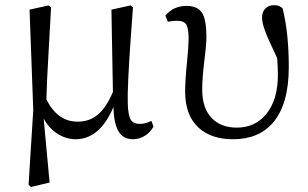

<svg xmlns="http://www.w3.org/2000/svg" viewBox="-20 -536 1217 758"><path d="M102.5 202.1 92.8 193.4 111.3 -101.6 96.7 -498 171.9 -514.6 181.6 -506.8Q178.7 -446.3 172.9 -350.6Q164.1 -200.2 163.1 -143.6Q207 -55.7 286.1 -55.7Q332 -55.7 363.3 -81.1Q397.5 -107.4 425.8 -172.9L419.9 -498L496.1 -514.6L504.9 -506.8Q502 -460.9 496.1 -384.8Q482.4 -190.4 484.4 -129.9Q485.4 -81.1 496.1 -63.5Q505.9 -46.9 533.2 -46.9Q552.7 -46.9 578.1 -58.6L585.9 -36.1Q574.2 -14.6 553.7 -1Q531.2 13.7 504.9 13.7Q465.8 13.7 447.3 -18.6Q429.7 -48.8 427.7 -113.3Q374 13.7 278.3 13.7Q242.2 13.7 209 -6.8Q172.9 -29.3 152.3 -68.4L175.8 184.6Z M900.4 13.7Q813.5 13.7 763.7 -32.2Q710.9 -81.1 710.9 -174.8Q710.9 -219.7 718.8 -295.9Q724.6 -354.5 724.6 -381.8Q724.6 -423.8 715.8 -438.5Q707 -454.1 677.7 -454.1Q664.1 -454.1 642.6 -450.2L632.8 -474.6Q665 -512.7 715.8 -512.7Q760.7 -512.7 778.3 -484.4Q794.9 -457 794.9 -390.6Q794.9 -358.4 787.1 -298.8Q778.3 -228.5 778.3 -182.6Q778.3 -109.4 815.4 -70.3Q851.6 -32.2 915 -32.2Q987.3 -32.2 1031.2 -85.9Q1077.1 -141.6 1077.1 -241.2Q1077.1 -268.6 1074.2 -306.6Q1037.1 -383.8 1025.4 -417Q1014.6 -446.3 1014.6 -466.8Q1014.6 -489.3 1027.8 -502.4Q1041 -515.6 1061.5 -515.6Q1084 -515.6 1095.7 -502.9Q1120.1 -406.2 1120.1 -270.5Q1120.1 -126 1058.6 -52.7Q1002 13.7 900.4 13.7Z"/></svg>

Font: Bpmf Zihi Only R
Style: R
Weight: 400
Foundry: But Ko
Version: Version 1.320